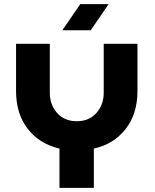

<svg xmlns="http://www.w3.org/2000/svg" viewBox="-20 -913 752 933"><path d="M269 0V-191Q173 -213 115.5 -286Q58 -359 58 -471V-700H222V-462Q222 -404 257.5 -364Q293 -324 353 -324Q413 -324 448.5 -364Q484 -404 484 -462V-700H648V-471Q648 -359 590 -285.5Q532 -212 436 -191V0ZM283 -766 370 -893H508L421 -766Z"/></svg>

Font: MuseoModerno
Style: Bold
Weight: 700
Designer: Pablo Cosgaya, Héctor Gatti, Marcela Romero, and the Authors of The MuseoModerno Project.
Foundry: Omnibus-Type Team
Version: Version 1.001